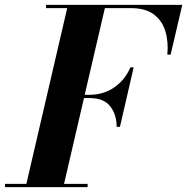

<svg xmlns="http://www.w3.org/2000/svg" viewBox="-68 -770 770 790"><path d="M-47.5 -13.5H40.5L208.5 -736.5H121.5V-750H682L634 -545H620.5Q625.5 -598.5 612.2 -642Q599 -685.5 564.5 -711Q530 -736.5 471.5 -736.5H363.5L280.5 -380H301.5Q358.5 -380 403 -411.2Q447.5 -442.5 468.5 -493H482L425.5 -248H412Q412 -298.5 385.5 -332.5Q359 -366.5 301.5 -366.5H277.5L195.5 -13.5H292.5V0H-47.5Z"/></svg>

Font: Bodoni* 16pt
Style: Bold Italic
Weight: 700
Italic angle: -13°
Version: Version 2.3